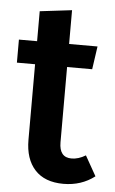

<svg xmlns="http://www.w3.org/2000/svg" viewBox="-50 -697 449 747"><g transform="rotate(5 174.0 -323.0)"><path d="M304 -103 348 -25Q296 15 226 15Q153 15 114.5 -27Q76 -69 76 -144V-439H5V-529H76V-646L201 -661V-529H312L299 -439H201V-145Q201 -86 249 -86Q276 -86 304 -103Z"/></g></svg>

Font: Fira Sans Condensed Medium
Style: Regular
Weight: 500
Width: 3
Designer: Carrois Corporate & Edenspiekermann AG
Foundry: Carrois Corporate GbR & Edenspiekermann AG
Version: Version 4.203;PS 004.203;hotconv 1.0.88;makeotf.lib2.5.64775